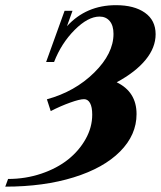

<svg xmlns="http://www.w3.org/2000/svg" viewBox="-65 -696 613 732"><path d="M-44.9 15.6 -34.2 -13.7Q32.2 -13.7 92.3 -33.9Q152.3 -54.2 194.6 -87.9Q236.8 -121.6 261.7 -166.3Q286.6 -210.9 286.6 -258.8Q286.6 -288.1 278.3 -303Q270 -317.9 255.4 -317.9Q238.8 -317.9 202.6 -304.9Q166.5 -292 128.4 -272.5L113.8 -317.4Q220.7 -346.7 294.2 -419.2Q367.7 -491.7 367.7 -566.9Q367.7 -598.6 353.3 -615.7Q338.9 -632.8 314.5 -632.8Q270.5 -632.8 219.7 -582Q168.9 -531.2 141.1 -459.5H110.8L181.2 -654.8H211.4L190.4 -596.2Q263.7 -676.3 377 -676.3Q446.8 -676.3 487.5 -647.5Q528.3 -618.7 528.3 -565.4Q528.3 -514.6 490.2 -468Q452.1 -421.4 379.9 -382.3Q455.6 -345.7 455.6 -261.2Q455.6 -181.6 392.8 -118.4Q330.1 -55.2 215.8 -19.8Q101.6 15.6 -44.9 15.6Z"/></svg>

Font: Elstob Grade
Style: Italic
Weight: 400
Italic angle: -20°
Designer: Peter S. Baker
Version: Version 1.015